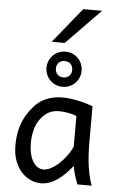

<svg xmlns="http://www.w3.org/2000/svg" viewBox="-67 -1086 695 1143"><g transform="rotate(5 281.0 -514.5)"><path d="M290.5 -424.8Q274.9 -424.8 259 -421.1Q243.2 -417.5 227.8 -408.7Q212.4 -399.9 198 -385.5Q183.6 -371.1 170.9 -349.1Q157.7 -326.7 149.7 -293.2Q141.6 -259.8 141.6 -224.6Q141.6 -184.1 149.2 -155Q156.7 -126 169.2 -107.2Q181.6 -88.4 197.5 -79.6Q213.4 -70.8 229.5 -70.8Q250 -70.8 274.2 -83.5Q298.3 -96.2 321.3 -117.2Q344.2 -138.2 364.5 -165.5Q384.8 -192.9 397.9 -222.2V-405.3Q390.6 -408.7 379.2 -412.1Q367.7 -415.5 353.8 -418.5Q339.8 -421.4 323.5 -423.1Q307.1 -424.8 290.5 -424.8ZM488.3 -258.8Q488.3 -166.5 498.5 -103.8Q508.8 -41 524.9 0H439.5Q437 -6.3 432.6 -17.6Q428.2 -28.8 423.6 -43.2Q418.9 -57.6 414.8 -74.2Q410.6 -90.8 407.7 -107.4Q388.7 -83 367.4 -61.5Q346.2 -40 322.8 -23.4Q299.3 -6.8 273.9 2.7Q248.5 12.2 222.2 12.2Q191.4 12.2 160.9 -1Q130.4 -14.2 106 -40.5Q81.5 -66.9 66.4 -106.7Q51.3 -146.5 51.3 -200.2Q51.3 -256.3 63.7 -302Q76.2 -347.7 97.7 -383.3Q116.7 -414.6 138.2 -438Q159.7 -461.4 185.3 -476.8Q210.9 -492.2 241.7 -500Q272.5 -507.8 310.1 -507.8Q328.6 -507.8 351.3 -505.1Q374 -502.4 397.7 -497.6Q421.4 -492.7 444.8 -485.8Q468.3 -479 488.3 -471.2ZM195.3 -676.3Q195.3 -698.2 203.4 -717.3Q211.4 -736.3 225.8 -750.7Q240.2 -765.1 259.3 -773.2Q278.3 -781.2 300.3 -781.2Q322.3 -781.2 341.3 -773.2Q360.4 -765.1 374.8 -750.7Q389.2 -736.3 397.2 -717.3Q405.3 -698.2 405.3 -676.3Q405.3 -654.3 397.2 -635.3Q389.2 -616.2 374.8 -601.8Q360.4 -587.4 341.3 -579.3Q322.3 -571.3 300.3 -571.3Q278.3 -571.3 259.3 -579.3Q240.2 -587.4 225.8 -601.8Q211.4 -616.2 203.4 -635.3Q195.3 -654.3 195.3 -676.3ZM349.1 -676.3Q349.1 -698.2 335.7 -711.7Q322.3 -725.1 300.3 -725.1Q278.3 -725.1 264.9 -711.7Q251.5 -698.2 251.5 -676.3Q251.5 -654.3 264.9 -640.9Q278.3 -627.4 300.3 -627.4Q322.3 -627.4 335.7 -640.9Q349.1 -654.3 349.1 -676.3ZM495.6 -1042.5 290.5 -832.5H212.4L383.3 -1042.5Z"/></g></svg>

Font: Andika Basic
Style: Regular
Weight: 400
Designer: Annie Olsen & Victor Gaultney
Foundry: SIL International
Version: Version 1.000